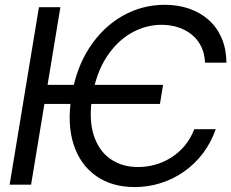

<svg xmlns="http://www.w3.org/2000/svg" viewBox="-20 -757 948 787"><path d="M648.4 -409.2 635.7 -331.1H139.6L152.3 -409.2ZM908.2 -500H820.3Q818.8 -538.1 804.4 -566.9Q790 -595.7 765.9 -615.2Q741.7 -634.8 710.2 -645Q678.7 -655.3 642.6 -655.3Q576.7 -655.3 517.8 -621.6Q459 -587.9 416.7 -522.9Q374.5 -458 358.4 -363.3Q343.3 -269 363.8 -204.1Q384.3 -139.2 432.1 -105.7Q480 -72.3 545.9 -72.3Q582 -72.3 617.2 -82.3Q652.3 -92.3 683.1 -112.1Q713.9 -131.8 737.8 -160.6Q761.7 -189.5 776.4 -227.5H864.3Q844.7 -171.4 811 -127.4Q777.3 -83.5 733.4 -53Q689.5 -22.5 638.2 -6.3Q586.9 9.8 532.2 9.8Q439 9.8 374 -35.6Q309.1 -81.1 281.7 -164.8Q254.4 -248.5 273.4 -363.3Q292 -478.5 347.2 -562.5Q402.3 -646.5 482.4 -691.9Q562.5 -737.3 655.3 -737.3Q710.4 -737.3 756.3 -721.2Q802.2 -705.1 836.2 -674.6Q870.1 -644 888.9 -599.9Q907.7 -555.7 908.2 -500ZM227.5 -727.5 107.4 0H19.5L139.6 -727.5Z"/></svg>

Font: Inter Tight
Style: Italic
Weight: 400
Italic angle: -9.39999°
Designer: Rasmus Andersson
Foundry: rsms
Version: Version 3.002